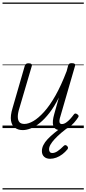

<svg xmlns="http://www.w3.org/2000/svg" viewBox="-20 -1018 686 1526"><path d="M161 16Q125 16 99.5 -2Q74 -20 67.5 -59Q61 -98 80 -160L177 -495Q181 -506 187.5 -510.5Q194 -515 207 -515Q223 -515 229.5 -509Q236 -503 232 -491L134 -158Q121 -117 121.5 -89Q122 -61 134.5 -47Q147 -33 174 -33Q206 -33 245.5 -56Q285 -79 330 -128.5Q375 -178 420.5 -258Q466 -338 510 -453L521 -495Q525 -508 531 -512Q537 -516 551 -516Q567 -516 573.5 -510.5Q580 -505 576 -493L462 -100Q454 -76 452.5 -61Q451 -46 456 -39Q461 -32 471 -32Q488 -32 505 -43.5Q522 -55 537.5 -72Q553 -89 566 -107Q572 -116 579 -116Q586 -116 594 -110Q603 -104 604.5 -98Q606 -92 601 -85Q589 -66 568 -42Q547 -18 519.5 -1Q492 16 460 16Q437 16 423 7Q409 -2 403.5 -19Q398 -36 400.5 -59.5Q403 -83 411 -111L448 -243Q412 -171 373.5 -121.5Q335 -72 297.5 -41.5Q260 -11 225 2.5Q190 16 161 16ZM378 244Q348 244 330.5 227.5Q313 211 313 183Q313 159 324.5 135.5Q336 112 358.5 88Q381 64 414 37Q447 10 491 -23L535 -21V-17Q497 12 466.5 38Q436 64 414.5 87.5Q393 111 381.5 131Q370 151 370 169Q370 181 376 189.5Q382 198 396 198Q416 198 437.5 183.5Q459 169 486 142Q490 137 497.5 135.5Q505 134 513 142Q520 149 520.5 155.5Q521 162 516 169Q498 191 475 208.5Q452 226 427 235Q402 244 378 244ZM0 478H646V488H0ZM0 -20H646V0H0ZM0 -505H646V-500H0ZM0 -998H646V-988H0Z"/></svg>

Font: Playwrite AU SA Guides
Style: Regular
Weight: 400
Designer: Veronika Burian, José Scaglione
Foundry: TypeTogether
Version: Version 1.003